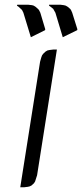

<svg xmlns="http://www.w3.org/2000/svg" viewBox="-20 -794 348 814"><path d="M51.8 -770 53.2 -773.9H100.1L116.2 -772L123 -770L130.9 -765.1L141.1 -755.9L145 -752L150.9 -740.2L171.9 -669.9L170.9 -666L110.8 -636.2L79.1 -740.2L73.2 -752L68.8 -755.9L59.1 -765.1ZM65.9 0 149.9 -532.2 154.8 -549.8 158.2 -559.1 163.1 -565.9 172.9 -575.2 181.2 -580.1 189.9 -582 206.1 -584H221.2L137.2 -50.8L131.8 -34.2L128.9 -24.9L124 -17.1L113.8 -7.8L106 -3.9L98.1 -2L82 0ZM188 -770V-773.9H236.8L251 -772L258.8 -770L267.1 -765.1L277.8 -755.9L280.8 -752L286.1 -740.2L308.1 -669.9L307.1 -666L246.1 -636.2L214.8 -740.2L208 -752L206.1 -755.9L194.8 -765.1Z"/></svg>

Font: Petahja
Style: Italic
Weight: 400
Designer: T. Christopher White
Version: Version 1.1